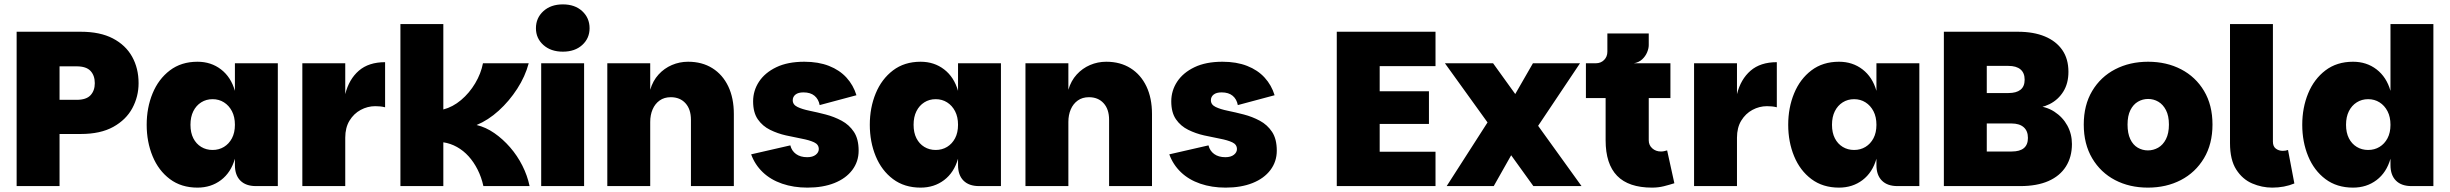

<svg xmlns="http://www.w3.org/2000/svg" viewBox="-20 -850 11191 877"><path d="M56 0V-705H349Q437 -705 495.5 -674.5Q554 -644 583.5 -591Q613 -538 613 -470Q613 -409 584.5 -356Q556 -303 497.5 -270.5Q439 -238 349 -238H252V0ZM252 -394H330Q374 -394 393.5 -415Q413 -436 413 -470Q413 -505 393.5 -526Q374 -547 330 -547H252Z M882 7Q808 7 756 -32Q704 -71 677 -136.5Q650 -202 650 -280Q650 -358 677 -423.5Q704 -489 756 -528.5Q808 -568 882 -568Q944 -568 989.5 -533Q1035 -498 1053 -435V-561H1249V0H1149Q1103 0 1078 -25Q1053 -50 1053 -96V-125Q1035 -62 989.5 -27.5Q944 7 882 7ZM951 -165Q980 -165 1003 -179Q1026 -193 1039.5 -218.5Q1053 -244 1053 -280Q1053 -316 1039.5 -342Q1026 -368 1003 -382.5Q980 -397 951 -397Q922 -397 899 -382.5Q876 -368 863 -342Q850 -316 850 -280Q850 -244 863 -218.5Q876 -193 899 -179Q922 -165 951 -165Z M1361 0V-561H1557V0ZM1534 -221 1557 -420Q1574 -488 1619 -527Q1664 -566 1739 -566V-360Q1727 -363 1716 -364Q1705 -365 1694 -365Q1659 -365 1627.5 -348Q1596 -331 1576.5 -299Q1557 -267 1557 -221Z M1809 0V-740H2005V-350Q2048 -361 2086 -393Q2124 -425 2150.5 -469.5Q2177 -514 2186 -561H2395Q2379 -501 2342.5 -444.5Q2306 -388 2258 -344.5Q2210 -301 2157 -279Q2199 -269 2238 -242Q2277 -215 2310 -177Q2343 -139 2366 -93.5Q2389 -48 2399 0H2188Q2179 -41 2161.5 -75.5Q2144 -110 2120.5 -136Q2097 -162 2067.5 -178.5Q2038 -195 2005 -200V0Z M2452 0V-561H2648V0ZM2551 -614Q2496 -614 2462 -644.5Q2428 -675 2428 -721Q2428 -768 2462 -799Q2496 -830 2551 -830Q2606 -830 2639.5 -799Q2673 -768 2673 -721Q2673 -675 2639.5 -644.5Q2606 -614 2551 -614Z M2754 0V-561H2950V-440Q2962 -481 2988 -509.5Q3014 -538 3049 -553Q3084 -568 3123 -568Q3187 -568 3234 -538.5Q3281 -509 3306.5 -455.5Q3332 -402 3332 -329V0H3136V-303Q3136 -351 3111 -378.5Q3086 -406 3044 -406Q3014 -406 2993 -391Q2972 -376 2961 -350.5Q2950 -325 2950 -293V0Z M3668 7Q3605 7 3552.5 -11Q3500 -29 3464 -63.5Q3428 -98 3411 -145L3590 -186Q3596 -161 3616 -146.5Q3636 -132 3667 -132Q3692 -132 3706 -143Q3720 -154 3720 -169Q3720 -190 3698.5 -200Q3677 -210 3642.5 -216.5Q3608 -223 3570 -231.5Q3532 -240 3497.5 -257Q3463 -274 3441.5 -305Q3420 -336 3420 -387Q3420 -436 3447 -477Q3474 -518 3526 -543Q3578 -568 3654 -568Q3718 -568 3766.5 -549Q3815 -530 3846.5 -495.5Q3878 -461 3892 -415L3724 -370Q3719 -397 3700.5 -412.5Q3682 -428 3650 -428Q3626 -428 3613.5 -418Q3601 -408 3601 -392Q3601 -372 3622.5 -361.5Q3644 -351 3678.5 -344Q3713 -337 3751.5 -327Q3790 -317 3824.5 -298.5Q3859 -280 3880.5 -247.5Q3902 -215 3902 -162Q3902 -112 3873 -73.5Q3844 -35 3791.5 -14Q3739 7 3668 7Z M4185 7Q4111 7 4059 -32Q4007 -71 3980 -136.5Q3953 -202 3953 -280Q3953 -358 3980 -423.5Q4007 -489 4059 -528.5Q4111 -568 4185 -568Q4247 -568 4292.5 -533Q4338 -498 4356 -435V-561H4552V0H4452Q4406 0 4381 -25Q4356 -50 4356 -96V-125Q4338 -62 4292.5 -27.5Q4247 7 4185 7ZM4254 -165Q4283 -165 4306 -179Q4329 -193 4342.5 -218.5Q4356 -244 4356 -280Q4356 -316 4342.5 -342Q4329 -368 4306 -382.5Q4283 -397 4254 -397Q4225 -397 4202 -382.5Q4179 -368 4166 -342Q4153 -316 4153 -280Q4153 -244 4166 -218.5Q4179 -193 4202 -179Q4225 -165 4254 -165Z M4664 0V-561H4860V-440Q4872 -481 4898 -509.5Q4924 -538 4959 -553Q4994 -568 5033 -568Q5097 -568 5144 -538.5Q5191 -509 5216.5 -455.5Q5242 -402 5242 -329V0H5046V-303Q5046 -351 5021 -378.5Q4996 -406 4954 -406Q4924 -406 4903 -391Q4882 -376 4871 -350.5Q4860 -325 4860 -293V0Z M5578 7Q5515 7 5462.5 -11Q5410 -29 5374 -63.5Q5338 -98 5321 -145L5500 -186Q5506 -161 5526 -146.5Q5546 -132 5577 -132Q5602 -132 5616 -143Q5630 -154 5630 -169Q5630 -190 5608.5 -200Q5587 -210 5552.5 -216.5Q5518 -223 5480 -231.5Q5442 -240 5407.5 -257Q5373 -274 5351.5 -305Q5330 -336 5330 -387Q5330 -436 5357 -477Q5384 -518 5436 -543Q5488 -568 5564 -568Q5628 -568 5676.5 -549Q5725 -530 5756.5 -495.5Q5788 -461 5802 -415L5634 -370Q5629 -397 5610.5 -412.5Q5592 -428 5560 -428Q5536 -428 5523.5 -418Q5511 -408 5511 -392Q5511 -372 5532.5 -361.5Q5554 -351 5588.5 -344Q5623 -337 5661.5 -327Q5700 -317 5734.5 -298.5Q5769 -280 5790.5 -247.5Q5812 -215 5812 -162Q5812 -112 5783 -73.5Q5754 -35 5701.5 -14Q5649 7 5578 7Z M6537 -548H6282V-433H6507V-284H6282V-157H6537V0H6086V-705H6537Z M6580 -561H6800L7204 0H6984ZM6925 -216 6803 0H6588L6819 -360ZM6867 -361 6982 -561H7197L6966 -216Z M7526 7Q7419 7 7366.5 -47Q7314 -101 7314 -209V-402H7224V-561H7610V-402H7511V-209Q7511 -187 7527 -172.5Q7543 -158 7567 -158Q7574 -158 7581 -159.5Q7588 -161 7595 -163L7628 -13Q7606 -6 7580.5 0.5Q7555 7 7526 7ZM7269 -515V-561Q7292 -561 7307 -576Q7322 -591 7322 -614V-697H7511V-644Q7511 -629 7503.5 -611Q7496 -593 7481 -579Q7466 -565 7443 -561Z M7718 0V-561H7914V0ZM7891 -221 7914 -420Q7931 -488 7976 -527Q8021 -566 8096 -566V-360Q8084 -363 8073 -364Q8062 -365 8051 -365Q8016 -365 7984.5 -348Q7953 -331 7933.5 -299Q7914 -267 7914 -221Z M8380 7Q8306 7 8254 -32Q8202 -71 8175 -136.5Q8148 -202 8148 -280Q8148 -358 8175 -423.5Q8202 -489 8254 -528.5Q8306 -568 8380 -568Q8442 -568 8487.5 -533Q8533 -498 8551 -435V-561H8747V0H8647Q8601 0 8576 -25Q8551 -50 8551 -96V-125Q8533 -62 8487.5 -27.5Q8442 7 8380 7ZM8449 -165Q8478 -165 8501 -179Q8524 -193 8537.5 -218.5Q8551 -244 8551 -280Q8551 -316 8537.5 -342Q8524 -368 8501 -382.5Q8478 -397 8449 -397Q8420 -397 8397 -382.5Q8374 -368 8361 -342Q8348 -316 8348 -280Q8348 -244 8361 -218.5Q8374 -193 8397 -179Q8420 -165 8449 -165Z M8859 0V-705H9197Q9269 -705 9320.5 -683.5Q9372 -662 9400 -621.5Q9428 -581 9428 -522Q9428 -469 9404.5 -431.5Q9381 -394 9342 -374.5Q9303 -355 9255 -355L9272 -367Q9325 -365 9363.5 -340Q9402 -315 9423 -276.5Q9444 -238 9444 -192Q9444 -133 9416.5 -89.5Q9389 -46 9336.5 -23Q9284 0 9208 0ZM9055 -158H9169Q9206 -158 9224.5 -173.5Q9243 -189 9243 -220Q9243 -252 9223.5 -269Q9204 -286 9168 -286H9055ZM9055 -425H9154Q9190 -425 9209 -440Q9228 -455 9228 -486Q9228 -517 9209 -533Q9190 -549 9154 -549H9055Z M9791 7Q9707 7 9641 -27.5Q9575 -62 9536.5 -127Q9498 -192 9498 -281Q9498 -370 9536.5 -434.5Q9575 -499 9641.5 -533.5Q9708 -568 9792 -568Q9876 -568 9942.5 -533.5Q10009 -499 10047.5 -434.5Q10086 -370 10086 -281Q10086 -192 10047 -127Q10008 -62 9941.5 -27.5Q9875 7 9791 7ZM9791 -163Q9816 -163 9838 -175.5Q9860 -188 9873.5 -214.5Q9887 -241 9887 -281Q9887 -321 9873.5 -347Q9860 -373 9838.5 -385.5Q9817 -398 9792 -398Q9767 -398 9745.5 -385.5Q9724 -373 9711 -347Q9698 -321 9698 -281Q9698 -241 9710.5 -214.5Q9723 -188 9744.5 -175.5Q9766 -163 9791 -163Z M10166 -196V-740H10362V-203Q10362 -181 10375.5 -171Q10389 -161 10407 -161Q10420 -161 10431 -165L10460 -12Q10414 7 10359 7Q10312 7 10267.5 -12Q10223 -31 10194.5 -75.5Q10166 -120 10166 -196Z M10728 7Q10654 7 10602 -32Q10550 -71 10523 -136.5Q10496 -202 10496 -280Q10496 -358 10523 -423.5Q10550 -489 10602 -528.5Q10654 -568 10728 -568Q10790 -568 10835.5 -533Q10881 -498 10899 -435V-740H11095V0H10995Q10949 0 10924 -25Q10899 -50 10899 -96V-125Q10881 -62 10835.5 -27.5Q10790 7 10728 7ZM10797 -165Q10826 -165 10849 -179Q10872 -193 10885.5 -218.5Q10899 -244 10899 -280Q10899 -316 10885.5 -342Q10872 -368 10849 -382.5Q10826 -397 10797 -397Q10768 -397 10745 -382.5Q10722 -368 10709 -342Q10696 -316 10696 -280Q10696 -244 10709 -218.5Q10722 -193 10745 -179Q10768 -165 10797 -165Z"/></svg>

Font: Parkinsans ExtraBold
Style: Regular
Weight: 800
Designer: Red Stone, Indian Type Foundry
Foundry: Indian Type Foundry
Version: Version 1.000